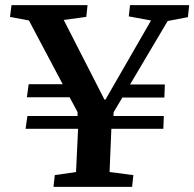

<svg xmlns="http://www.w3.org/2000/svg" viewBox="-20 -730 759 750"><path d="M189 0 194 -46 277 -58 285 -227H80L87 -277H283V-292L252 -350H85L92 -401H225L93 -650L19 -664L25 -710H322L317 -664L229 -652L388 -341H392L570 -650L483 -666L488 -710H719L714 -663L635 -648L488 -400H624L622 -349H458L424 -292L423 -277H620L618 -227H415L408 -58L501 -46L496 0Z"/></svg>

Font: Literata 36pt SemiBold
Style: Italic
Weight: 600
Italic angle: -2°
Designer: Latin by Veronika Burian and Jose Scaglione. Greek by Irene Vlachou. Cyrillic by Vera Evstafieva
Foundry: TypeTogether
Version: Version 3.002